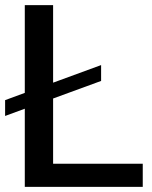

<svg xmlns="http://www.w3.org/2000/svg" viewBox="-20 -732 596 752"><path d="M376 -415 188 -346.2V-90.8H539.1V0H77.1V-306.2L0 -277.8V-339.8L77.1 -368.2V-711.9H188V-408.2L376 -477.1Z"/></svg>

Font: Creato Display Medium
Style: Regular
Weight: 500
Version: Version 1.000